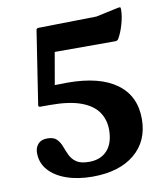

<svg xmlns="http://www.w3.org/2000/svg" viewBox="-85 -827 791 911"><g transform="rotate(-10 310.5 -371.5)"><path d="M288 13Q218 13 163.5 -6Q109 -25 78 -60Q47 -95 47 -143Q47 -169 62 -186Q77 -203 106 -203Q137 -203 151.5 -188.5Q166 -174 174 -152.5Q182 -131 192 -109.5Q202 -88 222.5 -73.5Q243 -59 284 -59Q340 -59 371.5 -94Q403 -129 403 -193Q403 -241 378 -278Q353 -315 297 -336Q241 -357 148 -357Q134 -357 122.5 -357Q111 -357 100 -357Q90 -357 92 -367L146 -718Q147 -727 157 -727L437 -732L544 -755Q554 -757 556 -755.5Q558 -754 558 -744Q558 -714 547 -675Q536 -636 520 -609Q515 -601 505 -601H213L186 -446Q218 -447 247 -447Q401 -447 483 -387.5Q565 -328 565 -217Q565 -110 491 -48.5Q417 13 288 13Z"/></g></svg>

Font: Hahmlet
Style: Bold
Weight: 700
Designer: Minjoo Ham & Mark Frömberg
Foundry: hypertype
Version: Version 1.002; ttfautohint (v1.8.3)